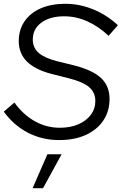

<svg xmlns="http://www.w3.org/2000/svg" viewBox="-21 -729 642 1013"><path d="M291 10Q202 10 127 -28.5Q52 -67 -1 -140L55 -188Q101 -124 162.5 -89.5Q224 -55 295 -55Q350 -55 392 -73Q434 -91 458 -123Q482 -155 482 -196Q482 -241 449.5 -269Q417 -297 342 -316L247 -340Q162 -363 120 -405.5Q78 -448 78 -512Q78 -572 108.5 -616.5Q139 -661 194 -685Q249 -709 324 -709Q399 -709 471 -679.5Q543 -650 601 -596L552 -540Q499 -590 439.5 -616.5Q380 -643 318 -643Q242 -643 197 -609.5Q152 -576 152 -520Q152 -478 182 -451Q212 -424 276 -407L370 -384Q468 -359 512.5 -317Q557 -275 557 -207Q557 -142 524 -93Q491 -44 431.5 -17Q372 10 291 10ZM151 264 229 85H304L206 264Z"/></svg>

Font: Red Hat Display VF
Style: Italic
Weight: 300
Italic angle: -12°
Designer: Pentagram, MCKL
Foundry: Pentagram, MCKL
Version: Version 1.023